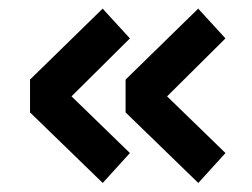

<svg xmlns="http://www.w3.org/2000/svg" viewBox="-20 -481 578 440"><path d="M434.4 -61.7 267.8 -223.4V-298.6L434.2 -461.2L496.7 -393L362.9 -260.2L496.7 -130.3ZM215.4 -61.7 48.8 -223.4V-298.6L215.2 -461.2L277.7 -393L143.9 -260.2L277.7 -130.3Z"/></svg>

Font: Anaheim
Style: Regular
Weight: 400
Designer: Vernon Adams
Foundry: Vernon Adams
Version: Version 2.001